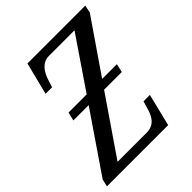

<svg xmlns="http://www.w3.org/2000/svg" viewBox="-208 -836 958 958"><g transform="rotate(-45 271.5 -357.0)"><path d="M-9 0H423L465 -171H420L407 -127C394 -81 370 -49 319 -49H115L322 -351H447L457 -396H353L544 -674L552 -714H144L101 -543H147L160 -584C174 -626 199 -665 247 -665H427L244 -396H116L105 -351H213L0 -39Z"/></g></svg>

Font: Noto Serif ExtraCondensed
Style: Italic
Weight: 400
Width: 2
Italic angle: -12°
Designer: Monotype Design Team
Foundry: Monotype Imaging Inc.
Version: Version 2.014